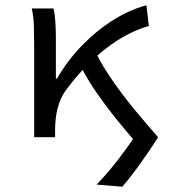

<svg xmlns="http://www.w3.org/2000/svg" viewBox="-20 -518 640 725"><path d="M442 187 345 179Q386 136 423 88.5Q460 41 489 -3L577 0Q555 35 531 69.5Q507 104 484.5 134Q462 164 442 187ZM109 0V-353Q109 -382 108 -418Q107 -454 100 -486H182Q187 -466 189 -435.5Q191 -405 191 -373V-221H195Q235 -290 290.5 -347Q346 -404 408.5 -443Q471 -482 533 -498L542 -420Q503 -409 462.5 -388Q422 -367 381.5 -336Q341 -305 301.5 -264Q262 -223 225 -172Q207 -146 197.5 -109Q188 -72 188 -25V0ZM483 8Q452 -28 416 -72.5Q380 -117 345 -167.5Q310 -218 285 -268L341 -321Q367 -268 406.5 -211.5Q446 -155 491 -100.5Q536 -46 577 0Z"/></svg>

Font: Source Code Variable
Style: Regular
Weight: 400
Monospace: yes
Designer: Paul D. Hunt, Teo Tuominen
Foundry: Adobe Systems Incorporated
Version: Version 1.010;hotconv 1.0.106;makeotfexe 2.5.65593